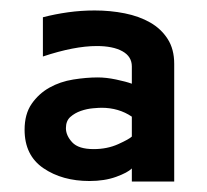

<svg xmlns="http://www.w3.org/2000/svg" viewBox="-20 -831 396 367"><path d="M232 -509Q224 -501 202 -493Q180 -485 151 -485Q99 -485 63 -509.5Q27 -534 27 -583Q27 -613 40.5 -632.5Q54 -652 74.5 -663.5Q95 -675 120 -679Q145 -683 167 -683Q183 -683 202 -679Q221 -675 232 -671V-704Q232 -723 214 -733Q196 -743 165 -743Q122 -743 62 -723V-798Q85 -804 110 -807.5Q135 -811 161 -811Q191 -811 218.5 -805.5Q246 -800 267 -788Q288 -776 300.5 -756.5Q313 -737 313 -709V-484H232ZM159 -546Q185 -546 206 -555.5Q227 -565 232 -570V-608Q207 -625 174 -625Q169 -625 157.5 -624Q146 -623 134.5 -619Q123 -615 114.5 -607.5Q106 -600 106 -586Q106 -572 118 -559Q130 -546 159 -546Z"/></svg>

Font: LINE Seed JP_TTF Bold
Style: Regular
Weight: 700
Designer: LINE & Fontrix & Fontworks
Version: Version 1.009